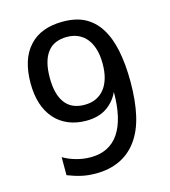

<svg xmlns="http://www.w3.org/2000/svg" viewBox="-112 -832 826 935"><g transform="rotate(-15 301.0 -364.0)"><path d="M257.8 14.2Q239.7 14.2 220.9 12.5Q202.1 10.7 185.1 6.8Q169.4 3.4 150.9 -2.4Q132.3 -8.3 115.2 -15.1V-106Q130.9 -96.7 147.7 -89.8Q164.6 -83 180.7 -78.6Q215.8 -68.8 252.4 -68.8Q346.7 -68.8 395 -139.6Q442.9 -210.4 442.9 -347.2Q431.6 -322.3 414.6 -303.2Q397.5 -284.2 378.4 -272Q337.9 -246.1 277.8 -246.1Q229 -246.1 189 -262.5Q148.9 -278.8 120.1 -311Q62 -376.5 62 -493.2Q62 -550.8 76.4 -597.9Q90.8 -645 121.6 -678.2Q150.9 -710.4 193.4 -726.3Q235.8 -742.2 290 -742.2Q356.9 -742.2 401.4 -718.5Q445.8 -694.8 474.6 -650.4Q505.9 -601.6 520 -531.7Q534.2 -461.9 534.2 -374Q534.2 -277.3 517.3 -204.6Q500.5 -131.8 463.9 -82.5Q427.7 -33.7 375.5 -9.8Q323.2 14.2 257.8 14.2ZM289.6 -323.2Q323.7 -323.2 348.6 -335.2Q373.5 -347.2 390.1 -368.2Q407.2 -389.6 416.5 -421.1Q425.8 -452.6 425.8 -494.1Q425.8 -535.6 416.5 -567.1Q407.2 -598.6 390.1 -620.1Q373.5 -641.1 348.6 -653.1Q323.7 -665 289.6 -665Q259.3 -665 234.4 -654.8Q209.5 -644.5 192.4 -622.1Q159.2 -578.6 159.2 -494.1Q159.2 -409.7 192.4 -366.2Q209 -344.2 233.6 -333.7Q258.3 -323.2 289.6 -323.2Z"/></g></svg>

Font: Hack
Style: Regular
Weight: 400
Monospace: yes
Designer: Christopher Simpkins
Foundry: Christopher Simpkins
Version: Version 2.019; ttfautohint (v1.4.1) -l 4 -r 80 -G 350 -x 0 -